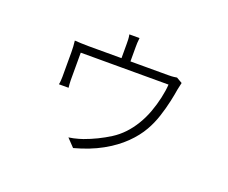

<svg xmlns="http://www.w3.org/2000/svg" viewBox="-111 -787 1222 1028"><g transform="rotate(20 500.0 -273.5)"><path d="M522 -611Q520 -597 519.5 -583Q519 -569 519 -559Q519 -550 519 -528Q519 -506 519 -482Q519 -458 519 -445H468Q468 -459 468 -482.5Q468 -506 468 -528Q468 -550 468 -559Q468 -569 467.5 -583Q467 -597 464 -611ZM816 -462Q815 -456 812 -444Q809 -432 807 -421Q803 -394 793.5 -350.5Q784 -307 768.5 -259.5Q753 -212 730 -172Q703 -124 657 -79Q611 -34 544.5 3Q478 40 389 64L346 19Q360 17 374 14Q388 11 401.5 7Q415 3 424 0Q499 -27 565.5 -69Q632 -111 678 -187Q701 -225 716.5 -267.5Q732 -310 741.5 -353Q751 -396 753 -430H253Q253 -416 253 -393.5Q253 -371 253 -346Q253 -321 253 -301.5Q253 -282 253 -273Q253 -264 254 -251Q255 -238 256 -231H201Q203 -239 204 -252Q205 -265 205 -274Q205 -283 205 -302Q205 -321 205 -344Q205 -367 205 -386.5Q205 -406 205 -416Q205 -428 204 -447.5Q203 -467 201 -480Q216 -479 237.5 -478Q259 -477 279 -477H734Q755 -477 766 -478.5Q777 -480 783 -481Z"/></g></svg>

Font: Noto Sans JP Thin Light
Style: Regular
Weight: 300
Version: Version 2.004-H2;hotconv 1.0.118;makeotfexe 2.5.65603